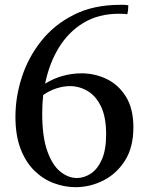

<svg xmlns="http://www.w3.org/2000/svg" viewBox="-20 -764 611 796"><path d="M293 12Q248 12 203.5 -4.5Q159 -21 123 -56Q87 -91 65.5 -146.5Q44 -202 44 -280Q44 -362 70.5 -444Q97 -526 151 -594Q205 -662 286.5 -703Q368 -744 478 -744Q482 -744 492 -744Q502 -744 512 -742Q512 -722 508 -705Q503 -706 494.5 -706.5Q486 -707 472 -707Q389 -707 326.5 -669.5Q264 -632 224 -566.5Q184 -501 167 -417Q200 -438 239 -449Q278 -460 318 -460Q373 -460 422 -436.5Q471 -413 502 -363.5Q533 -314 533 -236Q533 -153 498 -98Q463 -43 408 -15.5Q353 12 293 12ZM159 -370Q155 -333 155 -293Q155 -197 176 -138Q197 -79 230 -52.5Q263 -26 299 -26Q328 -26 356 -44Q384 -62 402 -102Q420 -142 420 -207Q420 -278 399 -322Q378 -366 343.5 -386.5Q309 -407 270 -407Q244 -407 215 -398Q186 -389 159 -370Z"/></svg>

Font: Tiro Devanagari Marathi
Style: Regular
Weight: 400
Designer: Devanagari: John Hudson & Fiona Ross. Latin: John Hudson.
Foundry: Tiro Typeworks Ltd.
Version: Version 1.52